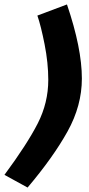

<svg xmlns="http://www.w3.org/2000/svg" viewBox="-60 -784 398 863"><path d="M64 59 -40 2Q62 -136 109.5 -229Q157 -322 157 -425Q157 -501 140.5 -584.5Q124 -668 108 -714L241 -764Q308 -567 308 -431Q308 -309 243.5 -193Q179 -77 64 59Z"/></svg>

Font: Raleway-v4020 ExtraBold
Style: Italic
Weight: 800
Italic angle: -12°
Designer: Matt McInerney, Pablo Impallari, Rodrigo Fuenzalida
Foundry: Matt McInerney, Pablo Impallari, Rodrigo Fuenzalida
Version: Version 4.020;PS 004.020;hotconv 1.0.88;makeotf.lib2.5.64775